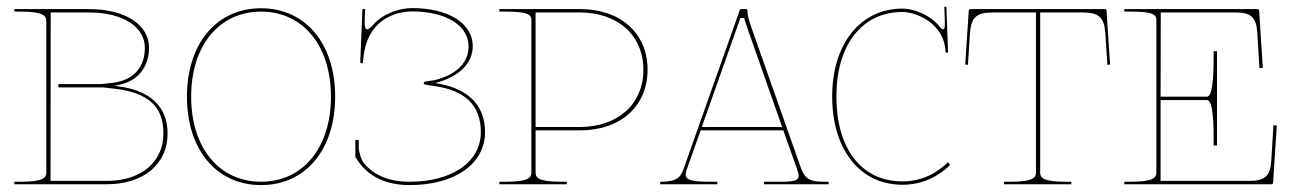

<svg xmlns="http://www.w3.org/2000/svg" viewBox="-20 -547 3836 570"><path d="M422.5 -405C422.5 -474 351.5 -520 244.5 -520H22.5V-512.5H42.5C108.5 -512.5 117.5 -500 117.5 -484.5V-35C117.5 -20.5 111 -7.5 42.5 -7.5H22.5V0H297.5C405.5 0 477.5 -59.5 477.5 -150C477.5 -204 454.5 -277.5 322 -292H320.5V-293H322C390.5 -302.5 422 -349 422.5 -405ZM465 -150C465 -65.5 398 -10 297.5 -10H130L130.5 -510H244.5C344 -510 410 -468 410 -405C410 -352 382 -311 317.5 -301.5L282 -297.5H153.5V-287.5H286L321.5 -283.5C450.5 -269 465 -201.5 465 -150Z M755 -522.5C623 -522.5 535 -417.5 535 -260C535 -102.5 623 2.5 755 2.5C887 2.5 975 -102.5 975 -260C975 -417.5 887 -522.5 755 -522.5ZM755 -512.5C879.5 -512.5 962.5 -411.5 962.5 -260C962.5 -108.5 879.5 -7.5 755 -7.5C630.5 -7.5 547.5 -108.5 547.5 -260C547.5 -411.5 630.5 -512.5 755 -512.5Z M1203.5 -523C1165 -523 1116.5 -506 1089 -474.5C1080.5 -464.5 1074 -460 1070 -460C1064.5 -460 1062.5 -467.5 1062.5 -483C1062.5 -488 1063 -498 1064 -520H1056L1049.5 -362.5C1049.5 -360.5 1051 -359 1053.5 -359C1056 -359 1057.5 -360.5 1057.5 -362.5L1059 -377C1070 -484 1148 -513 1203.5 -513C1304 -513 1371 -471.5 1371 -409.5C1371 -366.5 1343 -328 1272.5 -309.5L1246.5 -305.5C1241 -304.5 1238 -303 1238 -301V-299.5C1238 -297.5 1241 -296 1246.5 -295L1272.5 -291C1358 -278.5 1407.5 -236.5 1407.5 -155C1407.5 -66.5 1323 -7.5 1196 -7.5C1121.5 -7.5 1084 -35.5 1061.5 -61C1051.5 -72.5 1045 -98 1045 -109V-131.5H1035V-82C1035 -81.5 1035 -80.5 1035.5 -80C1053 -52 1092.5 2.5 1196 2.5C1330.5 2.5 1420 -60.5 1420 -155C1420 -241 1361.5 -287 1273.5 -300V-301C1346 -319.5 1383.5 -362 1383.5 -409.5C1383.5 -477.5 1311.5 -523 1203.5 -523Z M1462.5 -520V-512.5H1482.5C1548.5 -512.5 1557.5 -503 1557.5 -487.5V-35C1557.5 -20.5 1551 -7.5 1482.5 -7.5H1462.5V0H1662.5V-7.5H1645C1576.5 -7.5 1570 -20.5 1570 -35V-160H1702.5C1822.5 -160 1902.5 -232 1902.5 -340C1902.5 -448 1822.5 -520 1702.5 -520ZM1570 -170V-510H1701C1814.5 -510 1890 -442 1890 -340C1890 -238 1814.5 -170 1701 -170Z M2063.5 -170 2178 -493.5H2189.5C2189.5 -491 2191.5 -485 2200 -460L2302 -170ZM1940 0H2109.5V-7.5H2089C2037.5 -7.5 2015.5 -11 2015.5 -29C2015.5 -32.5 2016.5 -36.5 2018 -41.5L2060 -160H2305.5L2345.5 -47C2348.5 -37.5 2351 -30.5 2351 -25C2351 -11.5 2338.5 -7.5 2298 -7.5H2248V0H2440V-7.5H2423C2383.5 -7.5 2368.5 -17.5 2357.5 -49L2211.5 -463C2201 -492.5 2199 -505 2199 -515C2199 -517 2197.5 -520 2194 -520H2180.5C2179 -520 2177 -519 2176 -516.5L2009 -44.5C1999.5 -17.5 1985 -7.5 1942 -7.5H1940Z M2783.5 -526.5 2785 -483.5C2785 -478 2786 -462.5 2781.5 -460.5C2778.5 -459.5 2776 -460.5 2771 -466.5C2739.5 -506.5 2687 -521.5 2659.5 -521.5C2534.5 -521.5 2450.5 -417 2450.5 -260.5C2450.5 -108.5 2528.5 1.5 2659.5 1.5C2722 1.5 2769.5 -26.5 2800.5 -57L2794.5 -65.5C2764 -36 2720 -8.5 2659.5 -8.5C2533.5 -8.5 2463 -110.5 2463 -260.5C2463 -413 2538.5 -511.5 2659.5 -511.5C2697 -511.5 2783.5 -480 2787 -393C2787 -391.5 2789.5 -390 2791 -390C2792.5 -390 2794.5 -392 2794.5 -393.5L2789.5 -527Z M3068 -35V-510H3193C3243.5 -510 3258 -495 3261.5 -447.5L3267.5 -354.5L3275.5 -355.5L3265 -515.5C3265 -519 3261.5 -520 3260 -520H2861C2859.5 -520 2856 -519 2856 -515.5L2845.5 -355.5L2853.5 -354.5L2859.5 -447.5C2863 -495 2877.5 -510 2928 -510H3055.5V-35C3055.5 -20.5 3049 -7.5 2980.5 -7.5H2960.5V0H3160.5V-7.5H3143C3074.5 -7.5 3068 -20.5 3068 -35Z M3760.5 -175.5 3754 -68.5C3751.5 -26 3736 -10 3690.5 -10H3425.5V-250H3563C3583 -250 3583 -169 3583 -125V-115H3593V-395H3583V-385C3583 -344 3583 -260 3563 -260H3425.5L3426 -510H3649C3693 -510 3709.5 -495.5 3712.5 -451.5L3719 -344.5L3729 -345.5L3718 -515.5C3718 -517 3716.5 -520 3713 -520H3318V-512.5H3338C3404 -512.5 3413 -503 3413 -487.5V-35.5C3413 -21 3406.5 -7.5 3338 -7.5H3318V0H3754.5C3756 0 3759.5 -1 3759.5 -4.5L3770.5 -174.5Z"/></svg>

Font: ZnikomitSC
Style: Regular
Weight: 100
Designer: gluk
Foundry: gluk
Version: Version 0.55